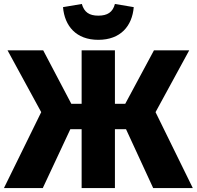

<svg xmlns="http://www.w3.org/2000/svg" viewBox="-31 -949 993 969"><path d="M465 -748C578 -748 636 -818 644 -913L549 -929C538 -887 511 -870 465 -870C420 -870 394 -887 382 -929L287 -913C295 -818 353 -748 465 -748ZM924 -695H746L601 -425H549V-695H381V-425H329L187 -695H7L177 -383L-11 0H185L324 -297H381V0H549V-297H605L742 0H942L754 -383Z"/></svg>

Font: Fira Sans ExtraBold
Style: Regular
Weight: 800
Designer: bBox Type GmbH & Carrois Corporate GbR & Edenspiekermann AG
Foundry: bBox Type GmbH & Carrois Corporate GbR & Edenspiekermann AG
Version: Version 4.300;PS 004.300;hotconv 1.0.88;makeotf.lib2.5.64775